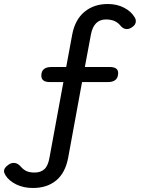

<svg xmlns="http://www.w3.org/2000/svg" viewBox="-171 -759 714 957"><path d="M506 -653Q506 -636 488 -624Q475 -614 461 -614Q442 -614 427 -634Q403 -662 357 -662Q296 -662 282 -586L252 -425H376Q418 -425 418 -395Q418 -388 417 -385Q415 -368 402 -359Q389 -350 368 -350H238L169 26Q155 102 109.5 140Q64 178 -7 178Q-54 178 -90.5 160Q-127 142 -144 114Q-151 103 -151 93Q-151 78 -130 63Q-117 53 -102 53Q-83 53 -67 72Q-54 87 -38.5 94Q-23 101 2 101Q32 101 50.5 84Q69 67 76 25L145 -350H77Q35 -350 35 -382Q35 -425 85 -425H159L189 -587Q203 -661 250 -700Q297 -739 366 -739Q412 -739 447.5 -720.5Q483 -702 500 -673Q506 -664 506 -653Z"/></svg>

Font: Kodchasan Medium
Style: Regular
Weight: 500
Designer: Katatrad Aksorn Co.,Ltd.
Foundry: Cadson Demak Co.,Ltd.
Version: Version 1.000; ttfautohint (v1.6)